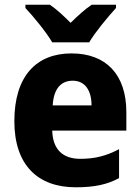

<svg xmlns="http://www.w3.org/2000/svg" viewBox="-20 -786 596 816"><path d="M202 -606H359C385 -650 440 -716 473 -752V-766H370C340 -746 313 -721 280 -689C248 -721 222 -745 192 -766H88V-752C122 -716 177 -649 202 -606ZM284 -559C134 -559 41 -462 41 -271C41 -84 141 10 302 10C382 10 436 -2 486 -29V-152C431 -123 383 -111 321 -111C244 -111 204 -154 202 -231H517V-309C517 -470 430 -559 284 -559ZM289 -443C341 -443 369 -402 369 -338H204C208 -411 241 -443 289 -443Z"/></svg>

Font: Noto Sans Thai Looped SemiCondensed ExtraBold
Style: Regular
Weight: 800
Width: 4
Designer: Sasikarn Vongin, Ben Mitchell
Foundry: The Fontpad Ltd
Version: Version 1.001